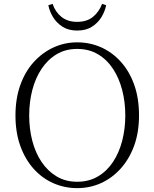

<svg xmlns="http://www.w3.org/2000/svg" viewBox="-20 -958 799 993"><path d="M230 -931 252 -938Q266 -896 298 -870.5Q330 -845 379 -845Q429 -845 460.5 -870.5Q492 -896 508 -938L529 -931Q523 -900 505 -870Q487 -840 456 -820Q425 -800 379 -800Q334 -800 303 -820Q272 -840 254 -870Q236 -900 230 -931ZM131 -361Q131 -292 147 -230Q163 -168 195 -120.5Q227 -73 273 -45.5Q319 -18 379 -18Q440 -18 486.5 -45.5Q533 -73 564.5 -120.5Q596 -168 612 -230Q628 -292 628 -361Q628 -430 612 -492Q596 -554 564.5 -602Q533 -650 486.5 -677.5Q440 -705 379 -705Q319 -705 273 -677.5Q227 -650 195 -602Q163 -554 147 -492Q131 -430 131 -361ZM379 -739Q445 -739 502.5 -713.5Q560 -688 604.5 -639Q649 -590 674 -520Q699 -450 699 -361Q699 -274 674 -205Q649 -136 604.5 -86.5Q560 -37 502.5 -11Q445 15 379 15Q314 15 256 -10.5Q198 -36 154 -85Q110 -134 85 -203.5Q60 -273 60 -361Q60 -448 85 -518Q110 -588 154.5 -637Q199 -686 256.5 -712.5Q314 -739 379 -739Z"/></svg>

Font: Noto Serif JP
Style: Regular
Weight: 200
Designer: Ryoko NISHIZUKA 西塚涼子 (kana & ideographs); Frank Grießhammer (Latin, Greek & Cyrillic); Wenlong ZHANG 张文龙 (bopomofo); San
Foundry: Adobe
Version: Version 2.001;hotconv 1.1.0;makeotfexe 2.6.0